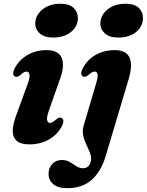

<svg xmlns="http://www.w3.org/2000/svg" viewBox="-20 -740 766 1002"><path d="M235 -162.5Q222.5 -126.5 226 -112.5Q229.5 -98.5 240.5 -98.5Q247 -98.5 253.8 -102.2Q260.5 -106 271 -115Q281.5 -124 288.2 -125.8Q295 -127.5 302 -124Q310 -120 310.5 -108.5Q311 -97 301.5 -79.5Q280 -38 235.8 -12.2Q191.5 13.5 132.5 13.5Q89 13.5 68 -4.2Q47 -22 46.5 -54Q46 -86 61.5 -129.5L124.5 -302.5Q137.5 -338.5 133.8 -352.5Q130 -366.5 119 -366.5Q112.5 -366.5 105.5 -363Q98.5 -359.5 88.5 -350Q77.5 -341.5 70.8 -339.8Q64 -338 57.5 -341Q49.5 -345 49 -356.5Q48.5 -368 57.5 -385Q79.5 -427 123.2 -452.8Q167 -478.5 224 -478.5Q263.5 -478.5 284.5 -461.5Q305.5 -444.5 308.2 -411.2Q311 -378 294 -330ZM257.5 -544Q211.5 -544 187.2 -566Q163 -588 164 -619.5Q164.5 -646 180.8 -669Q197 -692 226 -706.2Q255 -720.5 294.5 -720.5Q343 -720.5 365.2 -697.8Q387.5 -675 386.5 -644Q386 -615.5 369.5 -592.8Q353 -570 324.5 -557Q296 -544 257.5 -544ZM652 -329 531.5 74.5Q507 156 458 199Q409 242 330.5 242Q283 242 258.2 221.2Q233.5 200.5 233.5 167Q233.5 136 252.8 115.5Q272 95 302.5 95Q326.5 95 344.5 105.5Q362.5 116 378.5 127Q394.5 138 413 138Q427.5 138 438.2 130.2Q449 122.5 454 102Q458 86 453.2 69.5Q448.5 53 440 35.5Q431.5 18 423.8 -1Q416 -20 413 -41.2Q410 -62.5 417 -86L481 -302.5Q492 -339.5 489 -353Q486 -366.5 474.5 -366.5Q468 -366.5 461 -363Q454 -359.5 443.5 -350Q433 -341.5 426.2 -339.8Q419.5 -338 412.5 -341Q404.5 -345 404 -356.5Q403.5 -368 413 -385Q427.5 -413.5 452 -434.5Q476.5 -455.5 508.8 -467Q541 -478.5 579 -478.5Q637.5 -478.5 655.5 -440.5Q673.5 -402.5 652 -329ZM597.5 -544Q551 -544 527 -566Q503 -588 503.5 -619.5Q504.5 -646 520.5 -669Q536.5 -692 565.5 -706.2Q594.5 -720.5 634.5 -720.5Q683 -720.5 705 -697.8Q727 -675 726 -644Q725.5 -615.5 709.2 -592.8Q693 -570 664.5 -557Q636 -544 597.5 -544Z"/></svg>

Font: Fraunces
Style: Bold Italic
Weight: 700
Italic angle: -16°
Version: Version 1.000;[b76b70a41]